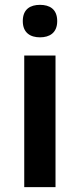

<svg xmlns="http://www.w3.org/2000/svg" viewBox="-20 -772 329 792"><path d="M145 -752C106 -752 74 -735 74 -685C74 -636 106 -618 145 -618C184 -618 216 -636 216 -685C216 -735 184 -752 145 -752ZM209 -543H80V0H209Z"/></svg>

Font: Noto Sans Thaana SemiBold
Style: Regular
Weight: 600
Designer: David Williams
Foundry: Google Inc.
Version: Version 3.001